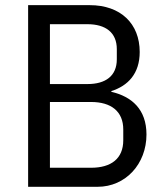

<svg xmlns="http://www.w3.org/2000/svg" viewBox="-20 -718 640 738"><path d="M88.1 0H355.1C463.1 0 543 -88.1 543 -201C543 -297.9 486.2 -346.9 408 -365.1V-367.9C471.9 -388.1 517 -435 517 -518.1C517 -627.1 443.9 -698.2 324.9 -698.2H88.1ZM171.9 -73.2V-326H329.9C407 -326 453.8 -290.1 453.8 -220.2V-179C453.8 -108 407 -73.2 329.9 -73.2ZM171.9 -394.9V-625H316.1C386 -625 429 -593 429 -529.1V-490.1C429 -426.1 386 -394.9 316.1 -394.9Z"/></svg>

Font: Margiela Mono
Style: Regular
Weight: 400
Designer: Mike Abbink, Paul van der Laan, Pieter van Rosmalen
Foundry: Bold Monday
Version: Version 2.003 2021